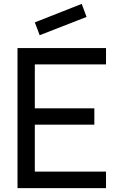

<svg xmlns="http://www.w3.org/2000/svg" viewBox="-20 -967 615 987"><path d="M184 -786 159 -852 400 -947 425 -880ZM70 0V-720H525V-636H159V-410H465V-326H159V-85H525V0Z"/></svg>

Font: Manrope Medium
Style: Medium
Weight: 500
Designer: Mikhail Sharanda
Foundry: Mikhail Sharanda
Version: Version 4.000;hotconv 1.0.109;makeotfexe 2.5.65596